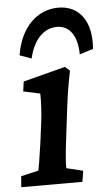

<svg xmlns="http://www.w3.org/2000/svg" viewBox="-55 -821 489 857"><g transform="rotate(-5 189.5 -392.0)"><path d="M5 0H279L287 -49L213 -67C211 -79 215 -131 223 -194L241 -342C249 -405 257 -450 267 -499L246 -518L57 -469L51 -425L126 -409C127 -374 125 -328 118 -273L107 -188C96 -112 90 -76 87 -67L9 -49ZM49 -587 101 -568C121 -653 167 -699 226 -699C281 -699 316 -653 317 -568L378 -587C388 -710 334 -784 239 -784C144 -784 68 -710 49 -587Z"/></g></svg>

Font: TPK Tissa Web SemiBold
Style: Italic
Weight: 600
Italic angle: -7°
Designer: Jacques Le Bailly, Suppakit Chalermlarp | Katatrad Co.,Ltd.
Foundry: Jacques Le Bailly, Cadson Demak Co.,Ltd.
Version: Version 5.000;Glyphs 3.1.2 (3151)